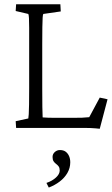

<svg xmlns="http://www.w3.org/2000/svg" viewBox="-20 -593 521 890"><path d="M442.4 3.9Q434.6 2.9 423.3 2Q412.1 1 399.9 0.5Q387.7 0 376 0H54.7L52.7 -31.2L111.3 -43.9Q112.3 -48.8 113.3 -64Q114.3 -79.1 114.7 -108.9Q115.2 -138.7 115.2 -184.6V-387.7Q115.2 -434.6 115.2 -463.9Q115.2 -493.2 114.3 -508.8Q113.3 -524.4 111.3 -528.3L52.7 -542L54.7 -573.2H259.8L261.7 -540L180.7 -528.3Q178.7 -525.4 177.7 -511.2Q176.8 -497.1 176.3 -467.3Q175.8 -437.5 175.8 -387.7V-184.6Q175.8 -136.7 176.3 -97.2Q176.8 -57.6 177.7 -48.8Q189.5 -47.9 202.1 -47.4Q214.8 -46.9 229.5 -46.9H323.2Q344.7 -46.9 360.4 -47.4Q376 -47.9 393.6 -49.8L442.4 -140.6L478.5 -132.8ZM206.1 276.4 195.3 254.9Q221.7 246.1 239.3 230Q256.8 213.9 256.8 197.3Q256.8 185.5 252 178.7Q247.1 171.9 240.2 167Q233.4 162.1 228.5 154.8Q223.6 147.5 223.6 134.8Q223.6 121.1 233.9 111.8Q244.1 102.5 257.8 102.5Q274.4 102.5 284.7 110.4Q294.9 118.2 300.3 130.9Q305.7 143.6 305.7 159.2Q305.7 185.5 292.5 208.5Q279.3 231.4 256.8 248.5Q234.4 265.6 206.1 276.4Z"/></svg>

Font: Crimson Pro ExtraLight
Style: Regular
Weight: 250
Designer: Jacques Le Bailly
Foundry: Baron von Fonthausen
Version: Version 1.003